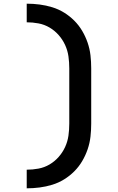

<svg xmlns="http://www.w3.org/2000/svg" viewBox="-20 -861 640 1042"><path d="M125 161V60Q157 60 189 54Q221 48 249 31.5Q277 15 298.5 -9.5Q320 -34 333.5 -63.5Q347 -93 351.5 -125Q356 -157 356 -190V-490Q356 -523 351.5 -555Q347 -587 333.5 -616.5Q320 -646 298.5 -670.5Q277 -695 249 -711.5Q221 -728 189 -734Q157 -740 125 -740V-841Q160 -841 195 -836.5Q230 -832 264 -821.5Q298 -811 328 -792.5Q358 -774 383 -749Q408 -724 426 -693.5Q444 -663 455.5 -629.5Q467 -596 471 -561Q475 -526 475 -490V-190Q475 -154 471 -119Q467 -84 455.5 -50.5Q444 -17 426 13.5Q408 44 383 69Q358 94 328 112.5Q298 131 264 141.5Q230 152 195 156.5Q160 161 125 161Z"/></svg>

Font: Zed Sans Extended
Style: Bold
Weight: 700
Width: 7
Designer: Belleve Invis
Foundry: Belleve Invis
Version: Version 1.0.0; ttfautohint (v1.8.4)